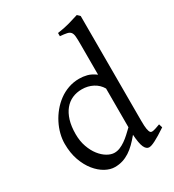

<svg xmlns="http://www.w3.org/2000/svg" viewBox="-185 -863 890 982"><g transform="rotate(-30 260.0 -371.5)"><path d="M363.8 -132.8V-356.4Q347.7 -384.3 318.4 -399.7Q289.1 -415 253.9 -415Q222.7 -415 196.8 -403.6Q170.9 -392.1 152.1 -369.1Q133.3 -346.2 122.8 -312Q112.3 -277.8 112.3 -231.9Q112.3 -190.4 124.3 -156.7Q136.2 -123 154.8 -99.4Q173.3 -75.7 195.6 -62.7Q217.8 -49.8 237.8 -49.8Q254.4 -49.8 270.5 -56.4Q286.6 -63 302.5 -74Q318.4 -85 333.5 -98.9Q348.6 -112.8 363.8 -127.4ZM513.2 -41Q490.7 -25.9 473.4 -15.4Q456.1 -4.9 443.1 1.7Q430.2 8.3 420.9 11.5Q411.6 14.6 404.8 14.6Q388.7 14.6 378.4 -7.3Q368.2 -29.3 364.7 -82.5Q346.2 -60.1 327.9 -42Q309.6 -23.9 290.3 -11.5Q271 1 249.5 7.8Q228 14.6 203.1 14.6Q175.8 14.6 147 -1.2Q118.2 -17.1 94 -46.9Q69.8 -76.7 54.4 -119.6Q39.1 -162.6 39.1 -216.8Q39.1 -244.6 46.6 -274.4Q54.2 -304.2 68.4 -332Q82.5 -359.9 103 -384.8Q123.5 -409.7 148.9 -428.5Q174.3 -447.3 204.6 -458Q234.9 -468.8 269 -468.8Q292 -468.8 314.7 -463.1Q337.4 -457.5 363.8 -438V-622.1Q363.8 -648.9 362.3 -664.8Q360.8 -680.7 354 -689.2Q347.2 -697.8 333 -700.9Q318.8 -704.1 293 -706.1V-725.1Q333 -730.5 364.7 -739.5Q396.5 -748.5 421.9 -756.8L437 -742.2V-124Q437 -106.9 437.7 -94.7Q438.5 -82.5 439.9 -74.2Q441.4 -65.9 443.4 -60.5Q445.3 -55.2 448.2 -51.8Q452.6 -46.4 465.1 -48.6Q477.5 -50.8 506.8 -62L513.2 -41Z"/></g></svg>

Font: GentiumAlt
Style: Regular
Weight: 400
Designer: J. Victor Gaultney
Version: Version 1.02; 2005; OFL release